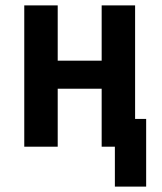

<svg xmlns="http://www.w3.org/2000/svg" viewBox="-20 -544 600 712"><path d="M406 148V0H357V-215H194V0H70V-524H194V-319H357V-524H481V-103H522V148Z"/></svg>

Font: Ubuntu Sans Mono SemiBold
Style: Regular
Weight: 600
Monospace: yes
Designer: Dalton Maag Ltd
Foundry: Dalton Maag Ltd
Version: Version 1.006